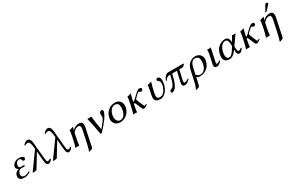

<svg xmlns="http://www.w3.org/2000/svg" viewBox="205 -2404 6554 4347"><g transform="rotate(-30 3482.0 -230.0)"><path d="M148.9 -121.1Q136.2 -61 178.7 -35.2Q198.7 -23.9 225.1 -23.9Q284.7 -24.4 358.9 -68.8L369.6 -49.8Q293 10.3 207 9.8Q75.2 9.8 66.4 -78.1Q64.9 -97.7 69.3 -118.2Q85.9 -197.3 184.1 -228Q186 -228.5 186.5 -229Q131.3 -252.4 128.9 -293Q128.4 -306.6 131.3 -321.8Q141.6 -369.1 190.4 -404.3Q240.2 -439 309.1 -439Q386.2 -439 418.5 -401.9Q432.1 -384.8 429.2 -367.2Q418 -333.5 386.2 -330.1Q364.3 -330.1 353.5 -357.4Q352.5 -360.4 351.1 -362.8Q340.3 -400.4 315.9 -407.7Q307.1 -410.2 296.9 -410.2Q248.5 -410.2 220.7 -367.2Q208.5 -348.1 203.1 -324.2Q187 -249 247.6 -241.7Q255.9 -240.7 264.2 -241.2Q264.6 -241.2 275.4 -242.2Q312 -246.1 316.4 -246.1Q343.8 -244.6 341.3 -227.1Q335 -206.5 306.6 -206.1Q302.7 -206.1 283.2 -209Q262.2 -211.9 257.3 -211.9Q187 -211.9 158.2 -149.9Q152.3 -135.7 148.9 -121.1Z M930.7 -60.1Q897 -9.8 853.5 7.3Q841.8 12.2 832.5 12.2Q788.6 12.2 772.5 -43.5Q764.6 -72.8 759.8 -126L739.3 -362.8L519 0Q465.3 4.4 441.4 12.2L418.9 0L732.4 -435.1L728.5 -478Q714.4 -636.2 654.3 -637.2Q616.2 -636.7 578.1 -611.8L564.5 -628.9Q627 -697.3 676.3 -698.2Q757.8 -698.2 769.5 -571.8Q769.5 -569.8 770 -568.8L801.3 -213.9Q812 -84 825.2 -62.5Q834.5 -49.3 849.6 -48.8Q881.8 -48.8 906.2 -71.3Q909.7 -74.7 912.6 -77.1Z M1461.4 -60.1Q1427.7 -9.8 1384.3 7.3Q1372.6 12.2 1363.3 12.2Q1319.3 12.2 1303.2 -43.5Q1295.4 -72.8 1290.5 -126L1270 -362.8L1049.8 0Q996.1 4.4 972.2 12.2L949.7 0L1263.2 -435.1L1259.3 -478Q1245.1 -636.2 1185.1 -637.2Q1147 -636.7 1108.9 -611.8L1095.2 -628.9Q1157.7 -697.3 1207 -698.2Q1288.6 -698.2 1300.3 -571.8Q1300.3 -569.8 1300.8 -568.8L1332 -213.9Q1342.8 -84 1356 -62.5Q1365.2 -49.3 1380.4 -48.8Q1412.6 -48.8 1437 -71.3Q1440.4 -74.7 1443.4 -77.1Z M1702.6 -356.9Q1759.8 -422.9 1843.3 -436Q1860.8 -439 1878.9 -439Q1991.7 -439 1964.4 -291.5Q1963.4 -285.6 1962.4 -280.8L1901.4 5.9Q1895.5 32.7 1886.2 83.5Q1878.4 126 1875 144Q1866.2 184.1 1856.9 204.1L1769 237.8L1761.7 220.2Q1783.2 183.6 1819.3 15.6Q1820.3 10.7 1821.3 5.9L1880.4 -272.9Q1901.4 -372.1 1853 -386.2Q1842.8 -389.2 1831.1 -389.2Q1763.2 -389.2 1695.3 -311Q1692.9 -308.6 1691.9 -307.1L1665 -180.2Q1641.1 -66.9 1636.7 0L1633.8 2.9Q1631.8 2.9 1586.4 0L1537.1 2.9L1536.6 0Q1560.5 -64.5 1585 -180.2L1596.7 -234.9Q1622.1 -355 1624 -411.1L1626.5 -414.1Q1658.2 -416.5 1712.4 -437Q1715.8 -438.5 1717.8 -439Q1725.6 -437 1724.6 -429.2L1700.2 -356.9Z M2255.4 -69.8Q2389.2 -226.1 2406.2 -274.9Q2408.2 -281.2 2409.2 -286.1Q2416.5 -320.3 2409.7 -356.9Q2406.2 -378.9 2410.6 -400.9Q2415 -421.9 2442.9 -435.5Q2457.5 -441.9 2471.7 -441.9Q2504.9 -441.9 2505.4 -404.8Q2505.4 -395.5 2503.9 -387.2Q2476.6 -262.2 2221.2 9.8H2187.5Q2143.6 -247.1 2098.1 -432.1Q2114.3 -429.2 2150.9 -429.2Q2188 -429.2 2201.2 -432.1Q2225.1 -205.6 2255.4 -69.8Z M2539.6 -205.1Q2565.4 -326.7 2661.1 -392.6Q2729.5 -439 2810.1 -439Q2939.9 -439 2975.1 -336.9Q2993.7 -281.7 2979.5 -213.9Q2959.5 -119.1 2881.3 -53.2Q2806.2 9.3 2712.9 9.8Q2601.1 9.8 2555.7 -71.8Q2523.9 -130.9 2539.6 -205.1ZM2794.4 -397.9Q2710.9 -397.9 2661.6 -304.7Q2643.1 -269 2634.3 -228Q2616.2 -143.1 2647 -84Q2675.8 -31.7 2735.4 -30.8Q2796.4 -30.8 2840.3 -87.4Q2870.6 -127 2883.8 -187Q2926.8 -397 2794.4 -397.9Z M3189.9 -245.1Q3211.9 -246.1 3243.2 -274.9L3291 -321.8Q3380.9 -408.7 3416 -428.7Q3440.4 -441.9 3460 -441.9Q3502.4 -441.9 3509.8 -411.1Q3511.7 -400.9 3509.8 -390.1Q3505.4 -369.6 3479 -360.4Q3471.2 -357.9 3464.8 -357.9Q3440.4 -358.4 3428.7 -371.1Q3419.9 -381.3 3408.7 -381.8Q3392.1 -381.8 3340.8 -331.5Q3333.5 -324.7 3326.2 -316.9L3281.7 -273.9Q3277.8 -270 3276.4 -261.2Q3274.4 -248 3285.2 -223.1L3332.5 -106.9Q3355.5 -53.7 3356.9 -51.3Q3365.2 -41.5 3376.5 -41Q3392.6 -41 3412.6 -60.5Q3414.6 -62.5 3415 -63L3430.7 -45.9Q3366.2 7.8 3328.6 9.8Q3305.2 9.8 3288.1 -19.5Q3279.3 -35.2 3268.1 -63L3220.2 -180.2Q3211.9 -202.1 3193.8 -204.1Q3188.5 -204.6 3181.2 -205.1ZM3235.8 -429.2Q3229 -411.6 3220.9 -380.9Q3212.9 -350.1 3208 -328.6L3203.1 -307.1L3176.3 -180.2Q3152.3 -66.9 3147.9 0L3145 2.9Q3143.1 2.9 3097.7 0L3048.3 2.9L3047.9 0Q3071.8 -64.5 3096.2 -180.2L3107.9 -234.9Q3133.3 -355 3135.3 -411.1L3137.7 -414.1Q3169.4 -416.5 3223.6 -437Q3227.1 -438.5 3229 -439Q3236.8 -437 3235.8 -429.2Z M3720.2 -251 3707 -189Q3686.5 -92.8 3705.6 -62Q3724.6 -34.2 3775.9 -34.2Q3854 -34.2 3909.7 -131.3Q3937.5 -180.7 3950.2 -236.8Q3969.7 -328.1 3934.1 -357.9Q3928.2 -362.8 3919.9 -368.2Q3890.6 -387.7 3895.5 -414.1Q3899.9 -435.5 3926.8 -440.9Q3931.2 -441.9 3935.5 -441.9Q3991.2 -441.9 4002.4 -367.2Q4009.3 -317.9 3994.6 -249Q3961.9 -95.7 3862.3 -25.9Q3810.5 9.8 3757.8 9.8Q3627.9 9.8 3616.2 -82Q3611.8 -118.7 3623.5 -172.9L3636.7 -234.9Q3662.6 -357.9 3664.1 -411.1L3666.5 -414.1Q3700.7 -417 3760.7 -439Q3768.6 -437 3768.1 -429.2Q3741.7 -352.1 3720.2 -251Z M4606.4 -429.2 4614.7 -417Q4581.1 -371.1 4552.2 -363.8Q4542 -361.3 4531.2 -360.8H4460.9Q4449.7 -323.2 4403.8 -106Q4391.1 -42 4421.9 -41Q4463.9 -41 4516.1 -81.5Q4519.5 -84 4521.5 -85.9L4536.1 -69.8Q4458 12.2 4403.8 12.2Q4341.8 12.2 4333.5 -26.9Q4329.1 -50.3 4337.9 -91.8Q4362.3 -206.5 4398.9 -360.8H4274.9Q4210 -54.2 4112.3 -1Q4087.9 11.7 4062 12.2Q4038.6 12.2 4036.1 -9.3Q4035.6 -15.6 4037.1 -22Q4042 -45.4 4064 -59.6Q4072.3 -64.5 4080.6 -65.9Q4120.1 -74.2 4149.4 -127.9Q4189 -201.7 4223.1 -360.8H4205.1Q4131.3 -360.8 4089.8 -284.7Q4088.9 -282.7 4088.4 -282.2L4068.8 -285.2Q4094.2 -357.9 4142.1 -402.3Q4171.4 -428.7 4197.8 -429.2Z M4650.4 207 4564.5 237.8 4557.6 220.2Q4595.2 155.8 4626 9.8L4667.5 -184.1Q4696.3 -319.3 4749 -369.6Q4755.9 -376 4764.6 -382.8Q4831.5 -438.5 4914.6 -439Q5012.2 -439 5058.6 -367.7Q5096.2 -308.6 5080.6 -231Q5051.3 -91.8 4940.4 -27.8Q4874.5 9.8 4797.4 9.8Q4744.1 9.3 4706.1 -17.1L4689.5 61Q4666.5 167 4650.4 207ZM4985.4 -189Q5026.4 -382.3 4908.2 -399.4Q4897.5 -400.9 4886.7 -400.9Q4794.4 -400.9 4755.9 -250Q4752.9 -238.8 4751 -228L4717.8 -71.8Q4761.2 -20.5 4817.4 -20Q4913.1 -20 4961.4 -117.7Q4977.1 -149.9 4985.4 -189Z M5222.2 -321.8Q5236.8 -391.6 5227.1 -429.2L5229.5 -431.2Q5241.2 -429.2 5272.9 -429.2Q5298.3 -429.7 5325.2 -439Q5325.2 -438 5306.6 -342.8L5252.9 -90.8Q5244.6 -51.8 5258.8 -46.9Q5262.7 -45.9 5266.6 -45.9Q5301.8 -46.9 5342.3 -86.9L5359.9 -69.8Q5305.2 0 5253.4 10.3Q5245.6 11.7 5239.3 12.2Q5172.9 12.2 5167 -40.5Q5166 -55.2 5168.9 -70.8Z M5802.2 -190.9 5803.7 -132.8Q5807.1 -51.8 5842.3 -50.8Q5871.1 -50.8 5892.6 -75.2Q5897.9 -81.5 5903.3 -87.9L5928.2 -79.1Q5885.7 -2.9 5840.3 7.8Q5829.6 10.3 5818.4 9.8Q5763.7 9.8 5760.7 -88.9Q5760.7 -90.3 5760.7 -90.8L5760.3 -129.9Q5679.2 -16.6 5609.9 3.9Q5588.4 10.3 5566.4 9.8Q5421.9 9.8 5419.4 -122.6Q5418.9 -156.2 5427.2 -195.8Q5460.4 -351.6 5584.5 -412.1Q5639.6 -438.5 5695.8 -439Q5728.5 -439 5751.2 -424.1Q5773.9 -409.2 5783.2 -387.9Q5792.5 -366.7 5796.9 -345.2Q5801.3 -323.7 5800.8 -309.1L5800.3 -293.9L5881.8 -434.1Q5889.2 -434.1 5905.3 -431.6Q5921.4 -429.2 5928.7 -429.2Q5936.5 -429.2 5952.6 -431.6Q5967.3 -434.1 5973.6 -434.1ZM5758.8 -222.2 5758.3 -243.2Q5754.9 -360.8 5720.7 -388.2Q5704.6 -399.9 5682.6 -399.9Q5616.7 -399.9 5565.4 -330.6Q5531.2 -283.2 5517.1 -219.2Q5481.9 -55.2 5556.6 -32.2Q5567.9 -29.3 5579.6 -28.8Q5647.9 -30.8 5733.9 -181.2Z M6138.7 -245.1Q6160.6 -246.1 6191.9 -274.9L6239.7 -321.8Q6329.6 -408.7 6364.7 -428.7Q6389.2 -441.9 6408.7 -441.9Q6451.2 -441.9 6458.5 -411.1Q6460.4 -400.9 6458.5 -390.1Q6454.1 -369.6 6427.7 -360.4Q6419.9 -357.9 6413.6 -357.9Q6389.2 -358.4 6377.4 -371.1Q6368.7 -381.3 6357.4 -381.8Q6340.8 -381.8 6289.6 -331.5Q6282.2 -324.7 6274.9 -316.9L6230.5 -273.9Q6226.6 -270 6225.1 -261.2Q6223.1 -248 6233.9 -223.1L6281.2 -106.9Q6304.2 -53.7 6305.7 -51.3Q6314 -41.5 6325.2 -41Q6341.3 -41 6361.3 -60.5Q6363.3 -62.5 6363.8 -63L6379.4 -45.9Q6314.9 7.8 6277.3 9.8Q6253.9 9.8 6236.8 -19.5Q6228 -35.2 6216.8 -63L6168.9 -180.2Q6160.6 -202.1 6142.6 -204.1Q6137.2 -204.6 6129.9 -205.1ZM6184.6 -429.2Q6177.7 -411.6 6169.7 -380.9Q6161.6 -350.1 6156.7 -328.6L6151.9 -307.1L6125 -180.2Q6101.1 -66.9 6096.7 0L6093.8 2.9Q6091.8 2.9 6046.4 0L5997.1 2.9L5996.6 0Q6020.5 -64.5 6044.9 -180.2L6056.6 -234.9Q6082 -355 6084 -411.1L6086.4 -414.1Q6118.2 -416.5 6172.4 -437Q6175.8 -438.5 6177.7 -439Q6185.5 -437 6184.6 -429.2Z M6916 -681.2Q6941.9 -681.2 6949.7 -660.2Q6951.7 -652.8 6950.7 -646Q6947.8 -635.3 6940.9 -627.9L6823.2 -505.9Q6815.4 -498.5 6809.1 -498Q6797.9 -498 6797.9 -507.8Q6797.9 -509.8 6797.9 -511.2Q6798.8 -515.6 6802.2 -521L6884.3 -664.1Q6895 -680.7 6916 -681.2ZM6685.5 -356.9Q6742.7 -422.9 6826.2 -436Q6843.8 -439 6861.8 -439Q6974.6 -439 6947.3 -291.5Q6946.3 -285.6 6945.3 -280.8L6884.3 5.9Q6878.4 32.7 6869.1 83.5Q6861.3 126 6857.9 144Q6849.1 184.1 6839.8 204.1L6752 237.8L6744.6 220.2Q6766.1 183.6 6802.2 15.6Q6803.2 10.7 6804.2 5.9L6863.3 -272.9Q6884.3 -372.1 6835.9 -386.2Q6825.7 -389.2 6814 -389.2Q6746.1 -389.2 6678.2 -311Q6675.8 -308.6 6674.8 -307.1L6647.9 -180.2Q6624 -66.9 6619.6 0L6616.7 2.9Q6614.7 2.9 6569.3 0L6520 2.9L6519.5 0Q6543.5 -64.5 6567.9 -180.2L6579.6 -234.9Q6605 -355 6606.9 -411.1L6609.4 -414.1Q6641.1 -416.5 6695.3 -437Q6698.7 -438.5 6700.7 -439Q6708.5 -437 6707.5 -429.2L6683.1 -356.9Z"/></g></svg>

Font: Linux Biolinum Capitals O
Style: Italic Samll Caps
Weight: 400
Italic angle: -12°
Designer: Philipp H. Poll
Foundry: Philipp H. Poll
Version: Version 0.6.2